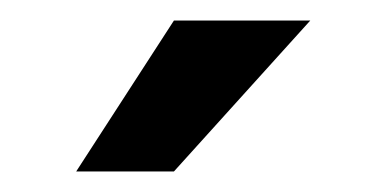

<svg xmlns="http://www.w3.org/2000/svg" viewBox="-20 -770 362 187"><path d="M54.2 -603 149.4 -750H282.2L149.4 -603Z"/></svg>

Font: Vazirmatn UI Medium
Style: Regular
Weight: 500
Designer: Saber Rastikerdar
Foundry: Saber Rastikerdar
Version: Version 33.003